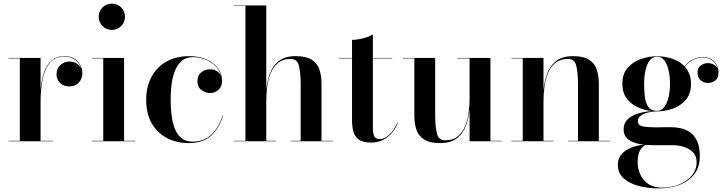

<svg xmlns="http://www.w3.org/2000/svg" viewBox="-20 -780 4008 1060"><path d="M26.5 -2.5H89.5V-457.5H26.5V-460H204V-284Q208.5 -336 222.2 -378Q236 -420 263.5 -445Q291 -470 335.5 -470Q382 -470 408.2 -441.5Q434.5 -413 434.5 -376.5Q434.5 -346 415.5 -324.5Q396.5 -303 364 -303Q331 -303 311.5 -322.2Q292 -341.5 292 -369Q292 -402 313.5 -421.2Q335 -440.5 363.5 -440.5Q386 -440.5 403.5 -429.2Q421 -418 428.5 -400.5Q421 -428.5 397 -448Q373 -467.5 335.5 -467.5Q282.5 -467.5 254.2 -432.5Q226 -397.5 215 -341.2Q204 -285 204 -221.5V-2.5H271.5V0H26.5Z M525 -687.5Q525 -718 546.2 -739Q567.5 -760 597.5 -760Q628 -760 649 -739Q670 -718 670 -687.5Q670 -657 649 -636Q628 -615 597.5 -615Q567.5 -615 546.2 -636Q525 -657 525 -687.5ZM487 -2.5H550V-457.5H487V-460H665V-2.5H727.5V0H487Z M1212 -143Q1192.5 -76 1147.8 -33Q1103 10 1022.5 10Q955.5 10 902.2 -17.5Q849 -45 818 -98.5Q787 -152 787 -230Q787 -298 814.8 -352.2Q842.5 -406.5 895.8 -438.2Q949 -470 1026 -470Q1080.5 -470 1121 -451.8Q1161.5 -433.5 1183.8 -402.8Q1206 -372 1206 -334Q1206 -302.5 1186.5 -284.5Q1167 -266.5 1139.5 -266.5Q1116 -266.5 1093 -282.5Q1070 -298.5 1070 -333Q1070 -364 1091 -380.8Q1112 -397.5 1139.5 -397.5Q1159.5 -397.5 1176.5 -387.8Q1193.5 -378 1200.5 -359Q1193.5 -392.5 1169.2 -416.2Q1145 -440 1112.2 -452.2Q1079.5 -464.5 1046 -464.5Q1005.5 -464.5 980.8 -441.5Q956 -418.5 943.2 -382.5Q930.5 -346.5 926.2 -306Q922 -265.5 922 -230Q922 -187 927 -145.8Q932 -104.5 944.8 -71Q957.5 -37.5 981.2 -17.8Q1005 2 1043 2Q1108 2 1148.8 -38.5Q1189.5 -79 1209.5 -143Z M1272 -2.5H1335V-747.5H1272V-750H1450V-282.5Q1454 -327 1468.8 -370.2Q1483.5 -413.5 1517.5 -441.8Q1551.5 -470 1613 -470Q1670 -470 1700.8 -450.5Q1731.5 -431 1743.2 -396.8Q1755 -362.5 1755 -319V-2.5H1817.5V0H1585V-2.5H1640V-312.5Q1640 -375.5 1631 -415Q1622 -454.5 1585.5 -454.5Q1540.5 -454.5 1513.5 -431.2Q1486.5 -408 1472.8 -372Q1459 -336 1454.5 -296.2Q1450 -256.5 1450 -223V-2.5H1505V0H1272Z M2176 -101.5Q2158 -53.5 2119.2 -23.2Q2080.5 7 2027 7Q1982.5 7 1960.2 -10Q1938 -27 1930.8 -54.8Q1923.5 -82.5 1923.5 -113.5V-457.5H1850.5V-460H1923.5V-560Q1951.5 -560 1984.8 -568.5Q2018 -577 2038.5 -590V-460H2145.5V-457.5H2038.5V-78Q2038.5 -40.5 2047.2 -26.2Q2056 -12 2076.5 -12Q2103 -12 2130.2 -37.5Q2157.5 -63 2173 -102Z M2382.5 -460V-147.5Q2382.5 -84.5 2391.5 -45Q2400.5 -5.5 2437 -5.5Q2482 -5.5 2509 -28.8Q2536 -52 2549.8 -88Q2563.5 -124 2568 -163.8Q2572.5 -203.5 2572.5 -237V-457.5H2505V-460H2687.5V-2.5H2750.5V0H2572.5V-174Q2568 -130 2553 -87.8Q2538 -45.5 2504.2 -17.8Q2470.5 10 2409.5 10Q2352.5 10 2321.8 -9.8Q2291 -29.5 2279.2 -63.5Q2267.5 -97.5 2267.5 -141V-457.5H2204.5V-460Z M2803 -2.5H2866V-457.5H2803V-460H2980.5V-282.5Q2984.5 -327 2999.5 -370.2Q3014.5 -413.5 3048.5 -441.8Q3082.5 -470 3144 -470Q3201 -470 3231.8 -450.5Q3262.5 -431 3274.2 -396.8Q3286 -362.5 3286 -319V-2.5H3348.5V0H3116V-2.5H3171V-312.5Q3171 -375.5 3162 -415Q3153 -454.5 3116.5 -454.5Q3071.5 -454.5 3044.2 -431.2Q3017 -408 3003.5 -372Q2990 -336 2985.2 -296.2Q2980.5 -256.5 2980.5 -223V-2.5H3036V0H2803Z M3423 -66Q3423 -99.5 3444.5 -120.8Q3466 -142 3501.2 -153Q3536.5 -164 3578 -166.5Q3538 -171 3500.8 -188Q3463.5 -205 3439.8 -236.8Q3416 -268.5 3416 -317.5Q3416 -373 3445.8 -406.2Q3475.5 -439.5 3519.8 -454.5Q3564 -469.5 3607.5 -469.5Q3648.5 -469.5 3690.2 -456.2Q3732 -443 3760 -413Q3781 -442.5 3808.8 -453.8Q3836.5 -465 3859 -465Q3901 -465 3924 -439.2Q3947 -413.5 3947 -383.5Q3947 -348.5 3928.2 -335.2Q3909.5 -322 3888 -322Q3866 -322 3848.5 -336.5Q3831 -351 3831 -379Q3831 -406.5 3849 -419Q3867 -431.5 3888 -431.5Q3904 -431.5 3919.8 -423.8Q3935.5 -416 3942 -401Q3936.5 -425.5 3915.2 -444Q3894 -462.5 3859 -462.5Q3836 -462.5 3809.2 -451Q3782.5 -439.5 3761.5 -411Q3777 -393.5 3786 -370.5Q3795 -347.5 3795 -317.5Q3795 -262.5 3766.2 -229Q3737.5 -195.5 3694.2 -180.2Q3651 -165 3607.5 -165Q3604.5 -165 3602 -165Q3581.5 -164.5 3558 -159Q3534.5 -153.5 3518 -141.8Q3501.5 -130 3501.5 -111Q3501.5 -88 3528 -82.5Q3554.5 -77 3595 -77Q3621.5 -77 3641.2 -77.5Q3661 -78 3682.5 -78Q3710.5 -78 3739 -71.8Q3767.5 -65.5 3791 -48.8Q3814.5 -32 3829 -0.5Q3843.5 31 3843.5 82Q3843.5 143 3812.5 182.5Q3781.5 222 3730 241Q3678.5 260 3617.5 260Q3558.5 260 3507 246.8Q3455.5 233.5 3423.2 204.8Q3391 176 3391 130Q3391 99 3406.5 78Q3422 57 3445.2 44.5Q3468.5 32 3493 26Q3517.5 20 3535.5 19Q3483.5 13.5 3453.2 -7Q3423 -27.5 3423 -66ZM3536 -317.5Q3536 -280 3540 -245.8Q3544 -211.5 3559 -189.8Q3574 -168 3607.5 -168Q3632.5 -168 3648.2 -189.8Q3664 -211.5 3671.5 -245.8Q3679 -280 3679 -317.5Q3679 -356.5 3671.5 -390.5Q3664 -424.5 3648.2 -445.8Q3632.5 -467 3607.5 -467Q3582.5 -467 3566.5 -445.8Q3550.5 -424.5 3543.2 -390.5Q3536 -356.5 3536 -317.5ZM3500.5 118Q3500.5 150.5 3514.5 182.2Q3528.5 214 3558.2 235Q3588 256 3635 256Q3684 256 3727.5 239Q3771 222 3798.5 190.2Q3826 158.5 3826 115Q3826 82 3806.5 61.5Q3787 41 3756.8 31.2Q3726.5 21.5 3694 21.5H3583Q3562 21.5 3543.5 20Q3516.5 37 3508.5 61Q3500.5 85 3500.5 118Z"/></svg>

Font: Bodoni* 72pt Medium
Style: Regular
Weight: 500
Version: Version 2.3